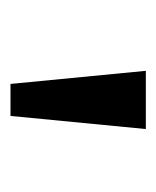

<svg xmlns="http://www.w3.org/2000/svg" viewBox="14 -783 298 366"><g transform="rotate(90 163.0 -600.0)"><path d="M140 -471 115 -729H226L201 -471Z"/></g></svg>

Font: umalayalam15
Style: Book
Weight: 400
Designer: Jelle Bosma - Monotype Design Team
Foundry: Monotype Imaging Inc.
Version: Version 2.003